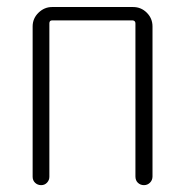

<svg xmlns="http://www.w3.org/2000/svg" viewBox="-20 -540 540 560"><path d="M75.2 -24.4V-462.9Q75.2 -486.3 92.3 -502.9Q109.4 -519.5 131.8 -519.5H368.2Q391.6 -519.5 408.2 -502.9Q424.8 -486.3 424.8 -462.9V-25.4Q424.8 -14.6 417.5 -7.3Q410.2 0 399.9 0Q389.6 0 382.3 -6.8Q375 -13.7 375 -25.4V-471.7Q375 -479.5 367.2 -480.5H131.8Q124 -480.5 124 -471.7V-24.4Q124 -14.6 117.2 -7.3Q110.4 0 100.1 0Q89.8 0 82.5 -6.8Q75.2 -13.7 75.2 -24.4Z"/></svg>

Font: Rounded-X Mgen+ 1mn light
Style: Regular
Weight: 200
Designer: [Source Han Sans]
Ryoko NISHIZUKA  (kana & ideographs); Paul D. Hunt (Latin, Greek & Cyrillic); Wenlong ZHANG  (bopomofo
Version: Version 1.059.20150602